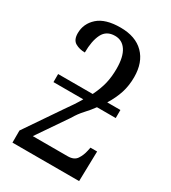

<svg xmlns="http://www.w3.org/2000/svg" viewBox="-185 -853 843 948"><g transform="rotate(30 236.0 -379.5)"><path d="M40 0V-69L177 -270Q195 -295 209.5 -317Q224 -339 236 -360H66V-406H263Q285 -451 294 -489Q303 -527 303 -573Q303 -640 280 -675Q257 -710 216 -710Q167 -710 147 -670Q127 -630 127 -564Q96 -564 72.5 -577.5Q49 -591 49 -629Q49 -684 91 -721.5Q133 -759 219 -759Q305 -759 352 -711.5Q399 -664 399 -580Q399 -532 386 -491Q373 -450 346 -406H421V-360H314Q296 -335 271.5 -308.5Q247 -282 230 -252L111 -78H310Q346 -78 361 -100.5Q376 -123 382 -152L386 -171H424L420 0Z"/></g></svg>

Font: Noto Serif Condensed
Style: Regular
Weight: 400
Width: 3
Designer: Monotype Design Team
Foundry: Monotype Imaging Inc.
Version: Version 2.013; ttfautohint (v1.8.4.7-5d5b)